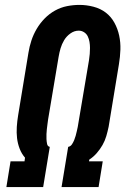

<svg xmlns="http://www.w3.org/2000/svg" viewBox="-20 -763 540 783"><path d="M6 0 23 -105H80L82 -120Q68 -136 60 -157Q52 -178 49.5 -200Q47 -222 48.5 -245.5Q50 -269 54 -293L96 -548Q100 -573 108 -597.5Q116 -622 129.5 -645Q143 -668 162 -687.5Q181 -707 204.5 -720Q228 -733 253.5 -738Q279 -743 304 -743Q333 -743 361.5 -735.5Q390 -728 411.5 -711.5Q433 -695 446.5 -670.5Q460 -646 466 -618Q472 -590 471 -560.5Q470 -531 465 -501L423 -246Q419 -227 413.5 -208Q408 -189 398 -171.5Q388 -154 374.5 -138.5Q361 -123 344 -112L343 -105H399L382 0H231L258 -164Q268 -166 273.5 -174.5Q279 -183 282.5 -191.5Q286 -200 288.5 -209Q291 -218 293 -227Q295 -236 297 -245Q299 -254 300 -263L343 -518Q345 -531 346 -543Q347 -555 347 -567.5Q347 -580 345 -592Q343 -604 338 -614.5Q333 -625 323 -631.5Q313 -638 301 -638Q283 -638 267 -626.5Q251 -615 241.5 -599Q232 -583 227 -566Q222 -549 219 -531L176 -275Q175 -266 173.5 -256Q172 -246 171 -236Q170 -226 169.5 -216Q169 -206 169.5 -196Q170 -186 172 -176Q174 -166 183 -164L156 0Z"/></svg>

Font: Iosevka Slab Extrabold Oblique
Style: Regular
Weight: 800
Italic angle: -9°
Monospace: yes
Designer: Belleve Invis
Foundry: Belleve Invis
Version: Version 11.1.1; ttfautohint (v1.8.3)